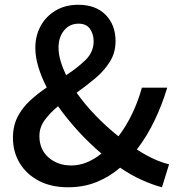

<svg xmlns="http://www.w3.org/2000/svg" viewBox="-20 -770 746 804"><path d="M265.1 14.2Q193.8 14.2 142.1 -13.2Q90.3 -40.5 62.3 -87.4Q34.2 -134.3 34.2 -192.9Q34.2 -243.2 54 -281.2Q73.7 -319.3 106.2 -349.1Q138.7 -378.9 175.8 -403.8Q153.3 -447.3 140.6 -489.5Q127.9 -531.7 127.9 -569.8Q127.9 -620.1 150.1 -660.9Q172.4 -701.7 212.9 -725.8Q253.4 -750 308.1 -750Q380.9 -750 422.4 -707.8Q463.9 -665.5 463.9 -598.1Q463.9 -549.3 439.9 -511.2Q416 -473.1 378.7 -441.9Q341.3 -410.6 300.8 -381.8Q335.4 -332.5 381.3 -285.2Q427.2 -237.8 476.1 -199.2Q541.5 -285.6 574.2 -402.8H680.2Q659.2 -332.5 627.9 -266.8Q596.7 -201.2 553.2 -144Q588.9 -120.6 623.5 -104.7Q658.2 -88.9 688 -82L658.2 14.2Q617.7 3.4 572.8 -16.8Q527.8 -37.1 482.9 -67.9Q439.5 -30.3 385.3 -8.1Q331.1 14.2 265.1 14.2ZM404.8 -127Q354 -169.9 307.4 -220.9Q260.7 -272 223.1 -325.2Q189.5 -297.4 167.2 -267.1Q145 -236.8 145 -200.2Q145 -144.5 183.1 -110.8Q221.2 -77.1 278.8 -77.1Q312 -77.1 344 -90.3Q376 -103.5 404.8 -127ZM256.8 -455.1Q304.2 -485.8 338.1 -518.8Q372.1 -551.8 372.1 -597.2Q372.1 -627 356.9 -648.9Q341.8 -670.9 309.1 -670.9Q271.5 -670.9 248.3 -642.6Q225.1 -614.3 225.1 -570.8Q225.1 -543.9 233.6 -514.9Q242.2 -485.8 256.8 -455.1Z"/></svg>

Font: Source Han Sans CN Medium
Style: Regular
Weight: 500
Designer: Ryoko NISHIZUKA  (kana, bopomofo & ideographs); Paul D. Hunt (Latin, Greek & Cyrillic); Sandoll Communications , Soo-you
Foundry: Adobe
Version: Version 2.004;hotconv 1.0.118;makeotfexe 2.5.65603